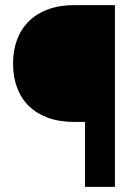

<svg xmlns="http://www.w3.org/2000/svg" viewBox="-20 -731 547 751"><path d="M429.5 0H312.5V-254H271Q213 -254 168.2 -270.2Q123.5 -286.5 93 -316.2Q62.5 -346 46.8 -388.2Q31 -430.5 31 -482.5Q31 -533.5 46.8 -575.8Q62.5 -618 93 -648Q123.5 -678 168.2 -694.5Q213 -711 271 -711H429.5Z"/></svg>

Font: Roberto Sans Medium
Style: Regular
Weight: 500
Designer: Google (font) & Cristiano Sobral (main changes)
Version: Version 1.000;October 12, 2021;FontCreator 14.0.0.2814 64-bi